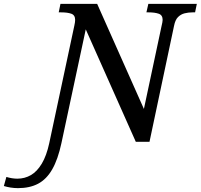

<svg xmlns="http://www.w3.org/2000/svg" viewBox="-196 -734 1039 994"><path d="M-103 240Q-122 240 -141 237Q-160 234 -176 229L-163 182Q-150 186 -135.5 188.5Q-121 191 -106 191Q-68 191 -36 172.5Q-4 154 20.5 113Q45 72 59 7L189 -602Q191 -609 192 -618Q193 -627 193 -631Q193 -656 173 -663Q153 -670 121 -670H108L117 -714H307L549 -170L641 -602Q643 -609 644.5 -618Q646 -627 646 -631Q646 -656 625.5 -663Q605 -670 573 -670H562L572 -714H823L814 -670H801Q779 -670 759.5 -665Q740 -660 725.5 -645.5Q711 -631 705 -600L578 0H507L248 -582L122 7Q104 91 74.5 142.5Q45 194 1.5 217Q-42 240 -103 240Z"/></svg>

Font: ET Text
Style: Italic
Weight: 470
Italic angle: -12°
Designer: Monotype Design Team
Foundry: Monotype Imaging Inc.
Version: Version 2.009